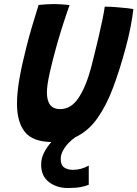

<svg xmlns="http://www.w3.org/2000/svg" viewBox="-20 -698 691 966"><path d="M426.5 135V231.5Q412 238 386.5 243Q361 248 322 248Q265.5 248 226.2 218Q187 188 187 130.5Q187 98.5 202 69.2Q217 40 238.5 16.5Q143.5 15 104.5 -35Q65.5 -85 65.5 -176Q65.5 -234 78.5 -306.2Q91.5 -378.5 113.5 -464Q126 -513.5 141.5 -566Q157 -618.5 174 -673Q192 -675 211.5 -676.2Q231 -677.5 247.5 -677.5Q270 -677.5 291.8 -676Q313.5 -674.5 330 -672.5Q314.5 -629 296.8 -574Q279 -519 263.5 -463Q244 -393.5 230 -330.8Q216 -268 216 -233Q216 -149 282.5 -149Q337.5 -149 375 -205.2Q412.5 -261.5 438.5 -358.5Q445 -384.5 455.5 -426.2Q466 -468 476.8 -514.5Q487.5 -561 495.8 -601.2Q504 -641.5 507 -664.5Q530.5 -664.5 561.8 -662.2Q593 -660 618.8 -657Q644.5 -654 651 -652Q646.5 -610.5 636 -557.5Q625.5 -504.5 611 -452.5Q582.5 -347 549 -257.2Q515.5 -167.5 469.8 -102.8Q424 -38 358 -7Q342 4 325 21.5Q308 39 296.8 59.8Q285.5 80.5 285.5 101.5Q285.5 133 303.2 144.8Q321 156.5 346.5 156.5Q389 156.5 426.5 135Z"/></svg>

Font: Grandstander SemiBold
Style: Italic
Weight: 600
Italic angle: -15°
Designer: Tyler Finck
Foundry: Etcetera Type Co
Version: Version 1.200; ttfautohint (v1.8.3)